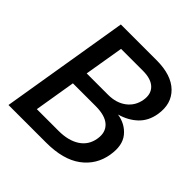

<svg xmlns="http://www.w3.org/2000/svg" viewBox="-192 -876 1024 1024"><g transform="rotate(45 320.0 -364.0)"><path d="M23.9 0 144 -727.5H413.1Q525.4 -727.5 580.8 -673.3Q636.2 -619.1 621.6 -529.8Q611.3 -469.2 572.3 -431.9Q533.2 -394.5 473.6 -377.4V-377Q535.2 -367.2 571.8 -322.5Q608.4 -277.8 595.2 -197.8Q580.6 -107.4 508.3 -53.7Q436 0 307.1 0ZM146.5 -91.3H310.1Q384.3 -91.3 430.7 -121.8Q477.1 -152.3 486.3 -209.5Q495.1 -263.2 462.2 -293.9Q429.2 -324.7 356.9 -324.7H185.1ZM199.7 -414.1H360.8Q422.9 -414.1 463.9 -445.3Q504.9 -476.6 513.7 -529.3Q522 -579.1 492.7 -607.7Q463.4 -636.2 401.9 -636.2H236.8Z"/></g></svg>

Font: Inter Display Medium
Style: Italic
Weight: 500
Italic angle: -9.39999°
Designer: Rasmus Andersson
Foundry: rsms
Version: Version 4.000;git-a52131595